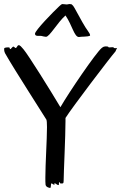

<svg xmlns="http://www.w3.org/2000/svg" viewBox="-22 -919 595 944"><path d="M550 -682C538 -682 538 -683 538 -684C537 -688 526 -687 516 -686C507 -685 517 -691 498 -691C491 -690 488 -691 478 -683C449 -659 317 -465 275 -392C225 -476 117 -649 94 -676L87 -684C77 -696 70 -701 64 -693C58 -683 56 -680 50 -686C43 -692 43 -691 36 -684C32 -681 29 -670 24 -686C6 -687 0 -683 0 -683C-3 -681 -2 -666 3 -657C48 -577 197 -347 206 -331C208 -327 209 -314 209 -294C209 -233 201 -112 201 -46C201 -31 201 -19 202 -11C204 1 218 4 224 5C228 6 228 -5 229 -14C230 -22 237 -13 243 -11C249 -9 244 -17 246 -18C249 -20 258 -9 266 -9C269 -9 266 -25 270 -24C272 -23 271 -17 277 -17C288 -17 291 -15 291 -33C291 -66 300 -249 300 -323V-339C332 -390 520 -637 544 -664C551 -672 546 -672 549 -675C556 -680 554 -682 550 -682ZM269 -888C240 -861 150 -769 150 -753C150 -737 175 -745 183 -742C186 -741 200 -738 204 -738C222 -738 260 -808 300 -843C333 -795 343 -737 366 -737C375 -738 383 -739 394 -739C401 -739 421 -741 421 -745C421 -757 404 -771 383 -810C337 -892 343 -886 331 -897C329 -899 319 -899 318 -899C316 -899 309 -897 307 -897C304 -897 288 -899 285 -899C280 -899 274 -892 269 -888Z"/></svg>

Font: Oregano
Style: Regular
Weight: 400
Designer: Astigmatic (AOETI)
Foundry: Astigmatic (AOETI)
Version: Version 1.000